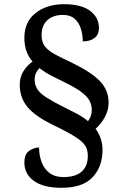

<svg xmlns="http://www.w3.org/2000/svg" viewBox="-20 -780 584 914"><path d="M273 114Q186 114 141 81Q96 48 96 -6Q96 -46 119 -62Q142 -78 166 -78Q166 -41 178 -8.5Q190 24 216 43.5Q242 63 282 63Q340 63 369 36.5Q398 10 398 -36Q398 -58 392 -74Q386 -90 368.5 -106Q351 -122 316 -142Q281 -162 223 -190Q143 -230 108.5 -273.5Q74 -317 74 -377Q74 -413 91.5 -441Q109 -469 135 -487Q117 -507 106.5 -535Q96 -563 96 -600Q96 -676 149.5 -718Q203 -760 284 -760Q368 -760 409.5 -728Q451 -696 451 -647Q451 -616 430.5 -599.5Q410 -583 374 -583Q374 -614 365 -643Q356 -672 335.5 -690.5Q315 -709 280 -709Q233 -709 205.5 -684Q178 -659 178 -612Q178 -578 195 -557.5Q212 -537 244 -520Q276 -503 323 -481Q414 -437 455.5 -394Q497 -351 497 -291Q497 -255 478.5 -221.5Q460 -188 435 -167Q450 -147 459 -121.5Q468 -96 468 -66Q468 13 421 63.5Q374 114 273 114ZM399 -203Q407 -214 412 -227.5Q417 -241 417 -256Q417 -279 407 -299Q397 -319 370 -340Q343 -361 290 -387Q255 -404 224 -420Q193 -436 168 -456Q158 -446 151.5 -433Q145 -420 145 -402Q145 -375 158 -355Q171 -335 202.5 -315Q234 -295 290 -267Q321 -252 349 -237Q377 -222 399 -203Z"/></svg>

Font: Noto Serif NP Hmong Medium
Style: Regular
Weight: 500
Designer: Dalton Maag Ltd
Foundry: Dalton Maag Ltd
Version: Version 1.001; ttfautohint (v1.8.4.7-5d5b)